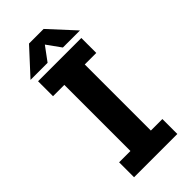

<svg xmlns="http://www.w3.org/2000/svg" viewBox="-270 -930 990 990"><g transform="rotate(-45 225.0 -435.0)"><path d="M405.5 -732.5H281L226 -809L169.5 -732.5H45L172 -870.5H278.5ZM383 -591H299V-109H383V0H67.5V-109H150V-591H67.5V-700H383Z"/></g></svg>

Font: League Mono Condensed
Style: Bold
Weight: 700
Width: 1
Designer: Tyler Finck
Foundry: The League of Moveable Type / Tyler Finck
Version: Version 2.210